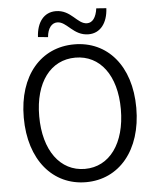

<svg xmlns="http://www.w3.org/2000/svg" viewBox="-62 -987 860 1052"><g transform="rotate(-5 368.5 -461.0)"><path d="M369 13C550 13 678 -135 678 -369C678 -602 550 -745 369 -745C187 -745 59 -602 59 -369C59 -135 187 13 369 13ZM369 -60C233 -60 144 -181 144 -369C144 -556 233 -672 369 -672C504 -672 593 -556 593 -369C593 -181 504 -60 369 -60ZM453 -793C517 -793 558 -845 562 -927L507 -931C500 -881 480 -854 450 -854C396 -854 369 -935 284 -935C219 -935 179 -883 175 -802L230 -797C234 -846 257 -873 287 -873C340 -873 369 -793 453 -793Z"/></g></svg>

Font: Noto Sans JP DemiLight
Style: Regular
Weight: 350
Designer: Ryoko NISHIZUKA 西塚涼子 (kana, bopomofo & ideographs); Paul D. Hunt (Latin, Greek & Cyrillic); Sandoll Communications 산돌커뮤니
Foundry: Adobe
Version: Version 2.004;hotconv 1.0.118;makeotfexe 2.5.65603